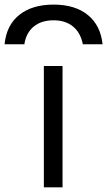

<svg xmlns="http://www.w3.org/2000/svg" viewBox="-95 -803 460 823"><path d="M134.7 -783.3Q226.4 -783.3 281.2 -739Q336 -694.7 344.7 -613.3H260Q250.6 -662.6 218.1 -689.3Q185.7 -716 134.7 -716Q82.4 -716 49.7 -689.3Q17.1 -662.6 9.4 -613.3H-75.3Q-67.7 -694.7 -12.5 -739Q42.7 -783.3 134.7 -783.3ZM93 0V-520H173.1V0Z"/></svg>

Font: M PLUS 1 Thin
Style: Regular
Weight: 100
Designer: Coji Morishita
Foundry: UNDERFOREST DESIGN
Version: Version 1.001